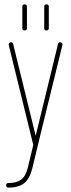

<svg xmlns="http://www.w3.org/2000/svg" viewBox="-20 -670 325 877"><path d="M19 187Q8 187 8 176Q8 166 19 166Q55 166 76 151Q97 136 107 96L132 -8L20 -464Q19 -469 22 -473Q25 -477 30 -477Q38 -477 40 -469L143 -50L245 -469Q247 -477 255 -477Q260 -477 263.5 -473Q267 -469 265 -464L170 -77L128 97Q116 147 90 167Q64 187 19 187ZM92 -531Q82 -531 82 -541V-640Q82 -650 92 -650Q103 -650 103 -640V-541Q103 -531 92 -531ZM192 -531Q182 -531 182 -541V-640Q182 -650 192 -650Q203 -650 203 -640V-541Q203 -531 192 -531Z"/></svg>

Font: Zen Loop
Style: Regular
Weight: 400
Designer: Yoshimichi Ohira
Foundry: A-1 Corp ZenFonts
Version: Version 1.000; ttfautohint (v1.8.3)